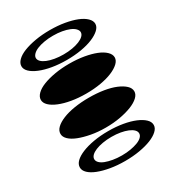

<svg xmlns="http://www.w3.org/2000/svg" viewBox="-177 -830 834 925"><g transform="rotate(-30 240.0 -367.0)"><path d="M40 -85Q40 -103 55.5 -118Q71 -133 99 -144.5Q127 -156 164.5 -162.5Q202 -169 245 -169Q289 -169 326.5 -162.5Q364 -156 391.5 -144.5Q419 -133 435 -118Q451 -103 451 -85Q451 -68 435 -53Q419 -38 391.5 -27Q364 -16 326.5 -9.5Q289 -3 245 -3Q202 -3 164.5 -9.5Q127 -16 99 -27Q71 -38 55.5 -53Q40 -68 40 -85ZM120 -85Q120 -74 129.5 -64.5Q139 -55 156 -48.5Q173 -42 196 -38Q219 -34 245 -34Q272 -34 294.5 -38Q317 -42 334 -48.5Q351 -55 360.5 -64.5Q370 -74 370 -85Q370 -96 360.5 -105.5Q351 -115 334 -122Q317 -129 294.5 -133Q272 -137 245 -137Q219 -137 196 -133Q173 -129 156 -122Q139 -115 129.5 -105.5Q120 -96 120 -85ZM40 -272Q40 -290 55.5 -305Q71 -320 99 -331.5Q127 -343 164.5 -349Q202 -355 245 -355Q289 -355 326.5 -349Q364 -343 391.5 -331.5Q419 -320 435 -305Q451 -290 451 -272Q451 -255 435 -240Q419 -225 391.5 -214Q364 -203 326.5 -196Q289 -189 245 -189Q202 -189 164.5 -196Q127 -203 99 -214Q71 -225 55.5 -240Q40 -255 40 -272ZM40 -461Q40 -478 55.5 -493.5Q71 -509 99 -520Q127 -531 164.5 -537.5Q202 -544 245 -544Q289 -544 326.5 -537.5Q364 -531 391.5 -520Q419 -509 435 -493.5Q451 -478 451 -461Q451 -444 435 -429Q419 -414 391.5 -402.5Q364 -391 326.5 -384.5Q289 -378 245 -378Q202 -378 164.5 -384.5Q127 -391 99 -402.5Q71 -414 55.5 -429Q40 -444 40 -461ZM40 -648Q40 -665 55.5 -680.5Q71 -696 99 -707Q127 -718 164.5 -724.5Q202 -731 245 -731Q289 -731 326.5 -724.5Q364 -718 391.5 -707Q419 -696 435 -680.5Q451 -665 451 -648Q451 -631 435 -616Q419 -601 391.5 -589.5Q364 -578 326.5 -571.5Q289 -565 245 -565Q202 -565 164.5 -571.5Q127 -578 99 -589.5Q71 -601 55.5 -616Q40 -631 40 -648ZM120 -648Q120 -637 129.5 -627.5Q139 -618 156 -611Q173 -604 196 -600Q219 -596 245 -596Q272 -596 294.5 -600Q317 -604 334 -611Q351 -618 360.5 -627.5Q370 -637 370 -648Q370 -658 360.5 -668Q351 -678 334 -685Q317 -692 294.5 -696Q272 -700 245 -700Q219 -700 196 -696Q173 -692 156 -685Q139 -678 129.5 -668Q120 -658 120 -648Z"/></g></svg>

Font: binaryv115
Style: Book
Weight: 400
Designer: Jelle Bosma - Monotype Design Team
Foundry: Monotype Imaging Inc.
Version: Version 2.003